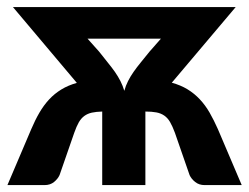

<svg xmlns="http://www.w3.org/2000/svg" viewBox="-20 -536 720 556"><path d="M477.5 -296.5Q503 -289.5 522.8 -277.5Q542.5 -265.5 558.5 -248.5Q574.5 -231.5 587 -209.8Q599.5 -188 611 -162L680 0H572.5Q556.5 0 545.2 -9Q534 -18 529 -29L486.5 -151.5Q479.5 -170.5 472.5 -182.5Q465.5 -194.5 455.8 -201.2Q446 -208 432.8 -210.5Q419.5 -213 401 -213V0H276V-213Q258.5 -212.5 246 -209.8Q233.5 -207 224.2 -200.2Q215 -193.5 208.2 -181.8Q201.5 -170 195 -151.5L152.5 -29Q147.5 -18 136.5 -9Q125.5 0 109 0H1.5L70.5 -162Q81.5 -188 94 -209.5Q106.5 -231 122.2 -248Q138 -265 157.8 -277Q177.5 -289 202.5 -296L17.5 -515.5H122.5H126H662.5ZM267 -386.5Q280.5 -369 292 -355Q303.5 -341 312.8 -327.8Q322 -314.5 328.8 -301.2Q335.5 -288 340 -273Q344 -288 350.8 -301.2Q357.5 -314.5 366.8 -327.8Q376 -341 387.5 -355Q399 -369 413 -386.5L446 -424H233.5Z"/></svg>

Font: Lato Heavy
Style: Regular
Weight: 800
Designer: Lukasz Dziedzic
Foundry: tyPoland Lukasz Dziedzic
Version: Version 2.007; 2014-02-27